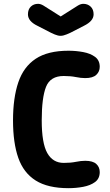

<svg xmlns="http://www.w3.org/2000/svg" viewBox="-20 -976 573 1003"><path d="M198 -347Q198 -228 227 -176.5Q256 -125 313 -125Q349 -125 376 -130.5Q403 -136 425 -136Q465 -136 483 -119.5Q501 -103 501 -77Q501 -43 476.5 -25Q452 -7 414.5 0Q377 7 338 7Q230 7 166.5 -33Q103 -73 75.5 -151.5Q48 -230 48 -347Q48 -464 75.5 -545.5Q103 -627 166.5 -669Q230 -711 338 -711Q377 -711 414.5 -704Q452 -697 476.5 -679Q501 -661 501 -627Q501 -602 483 -585Q465 -568 425 -568Q403 -568 376 -573.5Q349 -579 313 -579Q243 -579 220.5 -522.5Q198 -466 198 -347ZM348 -805Q327 -795 312 -791Q297 -787 282.5 -790.5Q268 -794 246 -805L176 -841Q126 -865 126 -901Q126 -927 141 -941.5Q156 -956 179 -956Q192 -956 207 -947L297 -890L387 -947Q402 -956 415 -956Q438 -956 453.5 -941.5Q469 -927 469 -901Q469 -866 418 -841Z"/></svg>

Font: Madimi One
Style: Regular
Weight: 400
Designer: Taurai Valerie Mtake, Mirko Velimirovic
Foundry: TaVaTake
Version: Version 1.000; ttfautohint (v1.8.4.7-5d5b)